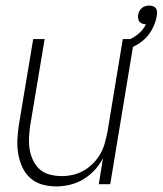

<svg xmlns="http://www.w3.org/2000/svg" viewBox="-20 -660 583 688"><path d="M181 8Q155 8 130.5 1Q106 -6 87.5 -23Q69 -40 59 -63Q49 -86 45 -111Q41 -136 42.5 -162.5Q44 -189 48 -215L99 -520H140L88 -209Q85 -188 84 -166Q83 -144 86.5 -123.5Q90 -103 99 -84.5Q108 -66 122.5 -53Q137 -40 158 -34.5Q179 -29 201 -29Q221 -29 241 -33.5Q261 -38 279.5 -48.5Q298 -59 313.5 -74.5Q329 -90 339.5 -108.5Q350 -127 355.5 -147Q361 -167 365 -187L420 -520H461L375 0H334L349 -93Q337 -70 319 -50.5Q301 -31 278.5 -17.5Q256 -4 231 2Q206 8 181 8ZM435 -483 425 -511Q448 -518 470 -534Q492 -550 503 -573Q496 -573 489.5 -575.5Q483 -578 479.5 -582.5Q476 -587 475 -593.5Q474 -600 475 -607Q476 -614 479.5 -620.5Q483 -627 488.5 -631.5Q494 -636 501 -638Q508 -640 515 -640Q521 -640 527.5 -638Q534 -636 538 -631Q542 -626 542.5 -619Q543 -612 542 -605Q539 -585 530 -565Q521 -545 507 -529Q493 -513 474 -501.5Q455 -490 435 -483Z"/></svg>

Font: Iosevka SS18 Extralight
Style: Italic
Weight: 200
Italic angle: -9°
Monospace: yes
Designer: Belleve Invis
Foundry: Belleve Invis
Version: Version 25.1.1; ttfautohint (v1.8.4)